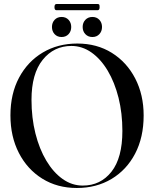

<svg xmlns="http://www.w3.org/2000/svg" viewBox="-20 -927 768 957"><path d="M365.5 -710Q463 -710 537.5 -663.5Q612 -617 654 -535.8Q696 -454.5 696 -351.5Q696 -242.5 653.5 -161.2Q611 -80 535.8 -35Q460.5 10 363 10Q265.5 10 190.8 -36.5Q116 -83 74 -164.8Q32 -246.5 32 -352Q32 -459.5 75 -540Q118 -620.5 193.2 -665.2Q268.5 -710 365.5 -710ZM590 -274.5Q590 -363 570.8 -439.8Q551.5 -516.5 516.8 -574.8Q482 -633 435.8 -665.5Q389.5 -698 336 -698Q248.5 -698 192.8 -628.8Q137 -559.5 137 -429.5Q137 -340 156.5 -262.2Q176 -184.5 211 -126Q246 -67.5 292.2 -34.8Q338.5 -2 392.5 -2Q481 -2 535.5 -71Q590 -140 590 -274.5ZM287 -742.5Q265.5 -742.5 252.2 -756.8Q239 -771 239 -792.5Q239 -814 252.2 -828.2Q265.5 -842.5 287 -842.5Q308.5 -842.5 321.8 -828.2Q335 -814 335 -792.5Q335 -771 321.8 -756.8Q308.5 -742.5 287 -742.5ZM440.5 -742.5Q419 -742.5 405.5 -756.8Q392 -771 392 -792.5Q392 -814 405.5 -828.2Q419 -842.5 440.5 -842.5Q462 -842.5 475.2 -828.2Q488.5 -814 488.5 -792.5Q488.5 -771 475.2 -756.8Q462 -742.5 440.5 -742.5ZM251.5 -891.5Q251.5 -907 261.5 -907H466.5Q472.5 -907 474.5 -904.2Q476.5 -901.5 476.5 -891.5Q476.5 -876 466.5 -876H261.5Q251.5 -876 251.5 -891.5Z"/></svg>

Font: Fraunces144ptRegular
Style: Regular
Weight: 400
Version: Version 1.000;[0bf87f6ff]